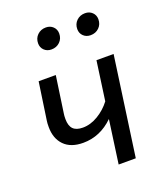

<svg xmlns="http://www.w3.org/2000/svg" viewBox="-140 -862 824 958"><g transform="rotate(-20 271.5 -383.5)"><path d="M415 0H324L356 -230Q286 -162 196 -162Q130 -162 95 -198Q60 -234 60 -295Q60 -317 62 -328L91 -527H182L154 -333Q152 -322 152 -304Q152 -268 168.5 -251Q185 -234 220 -234Q261 -234 301 -258Q341 -282 369 -319L398 -527H489ZM153 -705Q153 -732 171 -749.5Q189 -767 216 -767Q239 -767 254 -752.5Q269 -738 269 -716Q269 -689 251 -671.5Q233 -654 206 -654Q183 -654 168 -668.5Q153 -683 153 -705ZM361 -705Q361 -732 379 -749.5Q397 -767 424 -767Q447 -767 462 -752.5Q477 -738 477 -716Q477 -689 459 -671.5Q441 -654 414 -654Q391 -654 376 -668.5Q361 -683 361 -705Z"/></g></svg>

Font: FiraGO
Style: Italic
Weight: 400
Italic angle: -8°
Designer: bBox Type GmbH
Foundry: bBox Type GmbH
Version: Version 1.001